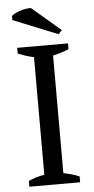

<svg xmlns="http://www.w3.org/2000/svg" viewBox="-60 -928 472 964"><g transform="rotate(-5 176.0 -446.5)"><path d="M304 0H48V-29Q87 -47 128 -53V-646Q108 -650 88 -656.5Q68 -663 48 -671V-700H304V-671Q286 -663 265 -656.5Q244 -650 224 -646V-53Q245 -49 266 -43Q287 -37 304 -29ZM279 -769 261 -750 36 -841V-861Q42 -868 55 -874.5Q68 -881 83 -885.5Q98 -890 112 -892Q121 -893 128 -893Q131 -893 134 -893Z"/></g></svg>

Font: PTSerif
Style: Regular
Weight: 400
Designer: A.Korolkova, O.Umpeleva, V.Yefimov
Foundry: ParaType Ltd
Version: Version 1.000W OFL; ttfautohint (v1.2) -l 8 -r 50 -G 200 -x 